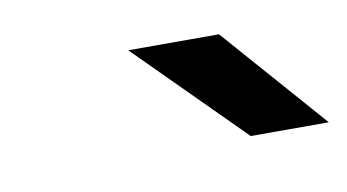

<svg xmlns="http://www.w3.org/2000/svg" viewBox="-32 -793 446 247"><g transform="rotate(-10 191.0 -670.0)"><path d="M382 -601.5H280L144 -737.5H262.5Z"/></g></svg>

Font: Epilogue
Style: Bold Italic
Weight: 700
Italic angle: -12°
Designer: Tyler Finck
Foundry: Etcetera Type Co
Version: Version 2.111; ttfautohint (v1.8.3)